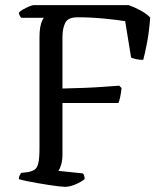

<svg xmlns="http://www.w3.org/2000/svg" viewBox="-20 -724 633 744"><path d="M232 0Q225 0 207.5 -2Q190 -4 167.5 -7.5Q145 -11 122 -15Q99 -19 80.5 -23Q62 -27 53 -30Q53 -38 56 -44Q59 -50 62 -54L88 -57Q104 -60 114 -66.5Q124 -73 128.5 -92Q133 -111 133 -149V-578Q133 -603 136 -619Q139 -635 143.5 -644Q148 -653 150 -655H63Q59 -658 56 -664.5Q53 -671 53 -675Q58 -681 69.5 -687.5Q81 -694 93 -699Q105 -704 110 -704H479Q502 -696 525.5 -683Q549 -670 562 -656Q558 -601 549.5 -557Q541 -513 535 -492Q520 -492 507 -495Q494 -498 488 -501L465 -642Q435 -647 383.5 -652Q332 -657 281 -657Q243 -657 232.5 -635Q222 -613 222 -580V-381Q268 -382 306.5 -383.5Q345 -385 379 -387.5Q413 -390 442 -392L451 -383Q449 -362 445.5 -347Q442 -332 439 -325H222V-126Q222 -103 217 -86Q212 -69 206 -62L301 -52Q304 -50 306 -43.5Q308 -37 308 -30Q295 -19 272.5 -9.5Q250 0 232 0Z"/></svg>

Font: Texturina Medium 12pt Light
Style: Regular
Weight: 300
Version: Version 1.002